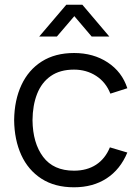

<svg xmlns="http://www.w3.org/2000/svg" viewBox="-20 -780 594 815"><path d="M146.5 -625 261.5 -760H329.5L444 -625H369L295.5 -711.5L221.5 -625ZM294 15Q212.5 15 156 -21.5Q99.5 -58 70.2 -122.2Q41 -186.5 40 -270Q41 -355 71 -419.2Q101 -483.5 157.5 -519.2Q214 -555 294.5 -555Q376.5 -555 437.2 -515Q498 -475 520.5 -405.5L448.5 -382.5Q429.5 -431 388.2 -457.8Q347 -484.5 294 -484.5Q234.5 -484.5 195.5 -457.2Q156.5 -430 137.5 -381.5Q118.5 -333 118 -270Q119 -173 163 -114.2Q207 -55.5 294 -55.5Q349 -55.5 387.8 -80.8Q426.5 -106 446.5 -154.5L520.5 -132.5Q490.5 -60.5 432.5 -22.8Q374.5 15 294 15Z"/></svg>

Font: Manrope ExtraLight
Style: Regular
Weight: 400
Version: Version 4.504